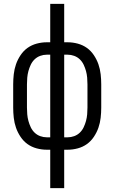

<svg xmlns="http://www.w3.org/2000/svg" viewBox="-20 -760 590 990"><path d="M239 210V12H221Q195 12 169 5Q143 -2 122 -17Q101 -32 86 -54.5Q71 -77 62.5 -101.5Q54 -126 51 -152.5Q48 -179 48 -205V-325Q48 -351 51 -377.5Q54 -404 62.5 -428.5Q71 -453 86 -475.5Q101 -498 122 -513Q143 -528 169 -535Q195 -542 221 -542H239V-740H311V-542H329Q355 -542 381 -535Q407 -528 428 -513Q449 -498 464 -475.5Q479 -453 487.5 -428.5Q496 -404 499 -377.5Q502 -351 502 -325V-205Q502 -179 499 -152.5Q496 -126 487.5 -101.5Q479 -77 464 -54.5Q449 -32 428 -17Q407 -2 381 5Q355 12 329 12H311V210ZM239 -52V-478H221Q204 -478 187.5 -472Q171 -466 158.5 -454Q146 -442 138.5 -426Q131 -410 126.5 -393.5Q122 -377 120.5 -359.5Q119 -342 119 -325V-205Q119 -188 120.5 -170.5Q122 -153 126.5 -136.5Q131 -120 138.5 -104Q146 -88 158.5 -76Q171 -64 187.5 -58Q204 -52 221 -52ZM311 -52H329Q346 -52 362.5 -58Q379 -64 391.5 -76Q404 -88 411.5 -104Q419 -120 423.5 -136.5Q428 -153 429.5 -170.5Q431 -188 431 -205V-325Q431 -342 429.5 -359.5Q428 -377 423.5 -393.5Q419 -410 411.5 -426Q404 -442 391.5 -454Q379 -466 362.5 -472Q346 -478 329 -478H311Z"/></svg>

Font: Lode
Style: Regular
Weight: 400
Monospace: yes
Designer: Belleve Invis
Foundry: Belleve Invis
Version: Version 29.2.0; ttfautohint (v1.8.3)